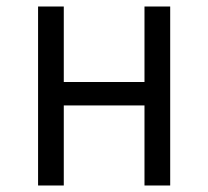

<svg xmlns="http://www.w3.org/2000/svg" viewBox="-20 -570 640 590"><path d="M97 0V-550H176V-318H424V-550H503V0H424V-246H176V0Z"/></svg>

Font: JetBrains Mono NL Light
Style: Regular
Weight: 300
Monospace: yes
Designer: Philipp Nurullin, Konstantin Bulenkov
Foundry: JetBrains
Version: Version 2.305; ttfautohint (v1.8.4.7-5d5b)